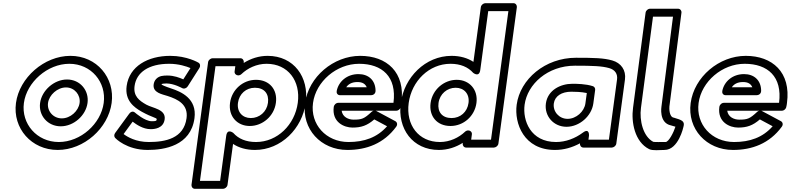

<svg xmlns="http://www.w3.org/2000/svg" viewBox="-20 -905 4983 1210"><path d="M130.6 -256C148.3 -386.7 278.7 -503 417 -503C555 -503 651.3 -387.1 633.6 -256C615.9 -125 488.5 -10 350.4 -10C212 -10 113 -125.4 130.6 -256ZM80.6 -256C59.1 -96.6 178 40 343.6 40C509.5 40 662.1 -97 683.6 -256C705.1 -414.9 589.8 -553 423.8 -553C258 -553 102.2 -415.3 80.6 -256ZM232.6 -256C221.9 -176.6 281.1 -109 362.7 -109C444.6 -109 520.9 -176.8 531.6 -256C542.3 -335 484.8 -404 402.6 -404C320.7 -404 243.3 -335.2 232.6 -256ZM282.6 -256C289.5 -306.8 341.8 -354 395.9 -354C449.7 -354 488.5 -307 481.6 -256C474.7 -205.2 423.6 -159 369.5 -159C315.2 -159 275.8 -205.4 282.6 -256Z M1046 -503C1106.4 -503 1155.4 -486.6 1180.4 -476L1135.2 -404.9C1111.4 -415.5 1076.1 -429 1036 -429C1009.9 -429 983.5 -428.1 963.8 -407C954.2 -396.7 950 -384.3 948.4 -373C941.2 -319.8 1003.1 -311.1 1036.1 -300.1C1101.4 -279.1 1167.3 -246.6 1155.6 -160C1138.4 -32.6 1023 -10 917.4 -10C836.2 -10 782.4 -42.3 758.9 -60.2L815.9 -138.3C839.9 -120 881.6 -91 929.3 -91C951.5 -91 1009.8 -94.7 1017.7 -153C1026.3 -216.8 942.2 -223.2 902.7 -245.2C855.4 -271.6 819.6 -300.2 828.1 -363C839.7 -448.8 917 -503 1046 -503ZM1052.8 -553C911.8 -553 794.9 -487.2 778.1 -363C765.7 -271.8 824.2 -228.4 873.6 -200.8C942 -162.8 969.1 -163.2 967.7 -153C966.4 -143.3 963.9 -141 936.1 -141C892.9 -141 832.3 -194.1 832.3 -194.1C814.4 -211.1 798.6 -194.3 793.9 -187.8L705.5 -66.8C698.5 -57.1 698.2 -43.7 705.8 -35.7C707.6 -33.7 777.1 40 910.6 40C1015 40 1182 14.6 1205.6 -160C1222.3 -283.4 1122.6 -326.9 1057.5 -347.9C1020.7 -360.1 999.8 -369.7 998.4 -372.6C998.4 -372.6 998.4 -372.7 998.4 -373C998.6 -374.2 998.8 -375.1 999 -375.7C1001.8 -376.9 1012.3 -379 1029.2 -379C1075.4 -379 1127.6 -349.9 1127.6 -349.9C1139.7 -343 1155.6 -348.9 1163.1 -360.8L1236.8 -476.8C1244.1 -488.2 1241.9 -503.4 1230.9 -509.9C1229.2 -511 1158.4 -553 1052.8 -553Z M1856.7 -257C1838 -118.6 1728 -10 1593.4 -10C1530 -10 1482.7 -30.7 1450.5 -66.9C1450.5 -66.9 1412.3 -98.5 1405.6 -49L1367.2 235H1240.2L1338 -488H1463L1458.5 -455C1456.5 -439.9 1469.4 -430 1480.1 -430H1482.1C1489.3 -430 1496.9 -433.5 1501.8 -438.2C1540.2 -475.2 1597.5 -503 1660 -503C1794.8 -503 1875.4 -395.3 1856.7 -257ZM1906.7 -257C1928.6 -418.7 1832 -553 1666.8 -553C1611.2 -553 1559.9 -535.9 1515.7 -508.1L1516.4 -513C1517.8 -523.7 1509.9 -538 1494.7 -538H1319.7C1309 -538 1293.4 -528.1 1291.4 -513L1186.8 260C1185.4 270.7 1193.3 285 1208.5 285H1385.5C1396.2 285 1411.8 275.1 1413.8 260L1448.7 2C1485.1 26.2 1532.5 40 1586.6 40C1751.9 40 1884.9 -95.4 1906.7 -257ZM1718.7 -257C1730 -339.9 1678.7 -402 1593.4 -402C1510.9 -402 1441 -340.2 1429.7 -257C1418.3 -172.4 1474.6 -111 1554 -111C1634.2 -111 1707.3 -172.3 1718.7 -257ZM1668.7 -257C1661 -199.7 1614.5 -161 1560.8 -161C1508.2 -161 1472 -199.6 1479.7 -257C1487.4 -313.8 1531 -352 1586.6 -352C1645.3 -352 1676.5 -314.1 1668.7 -257Z M2334 -207C2329.5 -205.7 2325.2 -203.3 2321.8 -200.1C2275.5 -156.8 2260.7 -151 2208.4 -151C2176.5 -151 2138.9 -166.9 2133.1 -207ZM2348 -207H2477C2488.2 -207 2500.8 -215.6 2504.5 -227.9C2507.5 -237.9 2508.6 -248.7 2509.6 -256C2535.9 -450.2 2416.9 -553 2249.8 -553C2081.7 -553 1924.9 -420.6 1902.6 -256C1880.5 -92.3 2001.6 40 2169.6 40C2289 40 2399 -0.1 2476.8 -106.2C2487.6 -120.8 2481.9 -135.7 2471.3 -141.4L2351.9 -205.4C2351.1 -205.8 2349.4 -206.6 2348 -207ZM2459.7 -257H2111.7C2096.6 -257 2084.8 -242.7 2083.4 -232C2070.2 -134.4 2149.2 -101 2201.7 -101C2256.7 -101 2293.9 -113.7 2338.8 -152.5L2419.3 -109.3C2357 -38.5 2275.4 -10 2176.4 -10C2034.3 -10 1934.5 -121.7 1952.6 -256C1970.9 -391.4 2101 -503 2243 -503C2387.9 -503 2481.2 -422.1 2459.7 -257ZM2123.2 -305H2318.2C2328 -305 2347.1 -310.8 2346.8 -333.7C2346 -399.5 2302.1 -438 2239.2 -438C2166.8 -438 2113.8 -391.7 2101.9 -331.6C2099.3 -318.7 2106.7 -305 2123.2 -305ZM2162 -355C2174.1 -373.3 2195.7 -388 2232.5 -388C2263.8 -388 2282.3 -376.5 2291.2 -355Z M2555.6 -256C2574.3 -394.4 2684.3 -503 2819 -503C2882.4 -503 2929.7 -482.3 2961.9 -446.1C2961.9 -446.1 3000 -414.5 3006.7 -464L3056.9 -835H3183.9L3074.4 -25H2949.4L2953.8 -58C2955.9 -73.1 2943 -83 2932.2 -83H2930.2C2923.1 -83 2915.5 -79.5 2910.6 -74.8C2872.1 -37.8 2814.9 -10 2752.4 -10C2617.6 -10 2536.9 -117.7 2555.6 -256ZM2505.6 -256C2483.7 -94.3 2580.4 40 2745.6 40C2801.2 40 2852.5 22.9 2896.7 -4.9L2896 0C2894.5 10.7 2902.5 25 2917.6 25H3092.6C3103.3 25 3119 15.1 3121 0L3237.3 -860C3238.7 -870.7 3230.8 -885 3215.7 -885H3038.7C3027.9 -885 3012.3 -875.1 3010.3 -860L2963.6 -515C2927.2 -539.2 2879.9 -553 2825.8 -553C2660.4 -553 2527.5 -417.6 2505.6 -256ZM2693.6 -256C2682.4 -173.1 2733.7 -111 2819 -111C2901.4 -111 2971.4 -172.8 2982.6 -256C2994 -340.6 2937.7 -402 2858.4 -402C2778.1 -402 2705.1 -340.7 2693.6 -256ZM2743.6 -256C2751.4 -313.3 2797.8 -352 2851.6 -352C2904.2 -352 2940.4 -313.4 2932.6 -256C2924.9 -199.2 2881.4 -161 2825.8 -161C2767.1 -161 2735.9 -198.9 2743.6 -256Z M3817.4 -25H3688.4L3691.8 -50C3691.8 -50 3695.9 -101.1 3653.4 -69.2C3604.6 -32.7 3545.1 -10 3484.4 -10C3323 -10 3272.8 -146.2 3286.1 -245C3303.6 -374.5 3431 -491 3603.4 -491C3717.4 -491 3773.8 -488.7 3818.8 -475.9C3856.2 -465.4 3873.4 -439 3868.6 -404ZM3835.6 25C3846.3 25 3862 15.1 3864 0L3918.6 -404C3926.6 -463 3893.4 -508.7 3838.4 -524.1C3785.1 -539.3 3724.1 -541 3610.1 -541C3414.5 -541 3257.8 -405.5 3236.1 -245C3220.3 -127.8 3280.9 40 3477.6 40C3532.9 40 3586.3 24.8 3635.3 -1.9L3635 0C3633.5 10.7 3641.5 25 3656.6 25ZM3420.2 -253C3409.5 -173.6 3468.7 -106 3550.3 -106C3632.2 -106 3708.5 -173.8 3719.2 -253L3730.7 -338C3732.2 -349.1 3725.6 -358.9 3716.3 -361.9C3671.2 -376.5 3614.7 -377 3587 -377C3512.4 -377 3431.6 -337.1 3420.2 -253ZM3470.2 -253C3476.4 -298.9 3518.8 -327 3580.2 -327C3602.6 -327 3643.9 -326.2 3678.1 -318.7L3669.2 -253C3662.3 -202.2 3611.2 -156 3557.1 -156C3502.8 -156 3463.4 -202.4 3470.2 -253Z M4095.2 -800H4221.3L4148.6 -233.9C4148.6 -233.9 4130.7 -130.5 4208.7 -114.6C4222.4 -110.5 4230 -108.4 4236.7 -106.5C4225.9 -71.9 4194.6 -10 4174.4 -10C4145.1 -10 4105.9 -9.3 4097.1 -11.1C4032.7 -44.6 4008.7 -145.6 4019.4 -225.1ZM4076.9 -850C4063.2 -850 4050.3 -838.5 4048.5 -824.9L3969.4 -225C3957.2 -134.9 3979.9 -10.9 4070.8 34.7C4094.1 46 4135.9 40 4167.6 40C4256.1 40 4287 -105.3 4287 -105.3C4298.2 -142.6 4275 -148.7 4228.1 -163C4227.5 -163.2 4226.3 -163.5 4225.4 -163.6C4196.4 -168.8 4197.5 -224.8 4198.6 -234L4274.6 -825.2C4276.1 -837.4 4267.2 -850 4252.9 -850Z M4764 -207C4759.5 -205.7 4755.2 -203.3 4751.8 -200.1C4705.5 -156.8 4690.7 -151 4638.4 -151C4606.5 -151 4568.9 -166.9 4563.1 -207ZM4778 -207H4907C4918.2 -207 4930.8 -215.6 4934.5 -227.9C4937.5 -237.9 4938.6 -248.7 4939.6 -256C4965.9 -450.2 4846.9 -553 4679.8 -553C4511.7 -553 4354.9 -420.6 4332.6 -256C4310.5 -92.3 4431.6 40 4599.6 40C4719 40 4829 -0.1 4906.8 -106.2C4917.6 -120.8 4911.9 -135.7 4901.3 -141.4L4781.9 -205.4C4781.1 -205.8 4779.4 -206.6 4778 -207ZM4889.7 -257H4541.7C4526.6 -257 4514.8 -242.7 4513.4 -232C4500.2 -134.4 4579.2 -101 4631.7 -101C4686.7 -101 4723.9 -113.7 4768.8 -152.5L4849.3 -109.3C4787 -38.5 4705.4 -10 4606.4 -10C4464.3 -10 4364.5 -121.7 4382.6 -256C4400.9 -391.4 4531 -503 4673 -503C4817.9 -503 4911.2 -422.1 4889.7 -257ZM4553.2 -305H4748.2C4758 -305 4777.1 -310.8 4776.8 -333.7C4776 -399.5 4732.1 -438 4669.2 -438C4596.8 -438 4543.8 -391.7 4531.9 -331.6C4529.3 -318.7 4536.7 -305 4553.2 -305ZM4592 -355C4604.1 -373.3 4625.7 -388 4662.5 -388C4693.8 -388 4712.3 -376.5 4721.2 -355Z"/></svg>

Font: Hussar Techniczny
Style: Bold 
Weight: 700
Foundry: Cannot Into Space Fonts
Version: Version 0.77